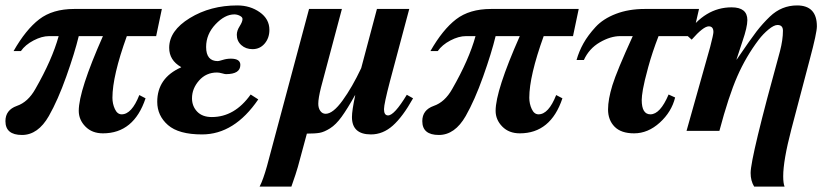

<svg xmlns="http://www.w3.org/2000/svg" viewBox="-26 -482 3042 707"><path d="M570 -449 549 -349H441Q388 -202 388 -122Q388 -100 397 -80.5Q406 -61 422 -61Q459 -61 487 -132L510 -120Q467 9 353 9Q313 9 288.5 -16Q264 -41 264 -74Q264 -148 353 -349H264Q249 -287 218 -200Q187 -113 154 -55Q114 15 55 15Q-6 15 -6 -36Q-6 -77 36 -92Q77 -106 104 -154Q166 -262 190 -349H155Q128 -349 97.5 -333Q67 -317 51 -294H24Q69 -373 118.5 -411Q168 -449 247 -449Z M641 -234V-235Q597 -260 597 -306Q597 -369 673 -415.5Q749 -462 848 -462Q895 -462 930.5 -437Q966 -412 966 -372Q966 -342 948.5 -321.5Q931 -301 904 -301Q879 -301 862.5 -316Q846 -331 846 -354Q846 -369 856.5 -385.5Q867 -402 867 -412Q867 -419 857 -424Q847 -429 837 -429Q802 -429 767.5 -392.5Q733 -356 733 -309Q733 -257 776 -257Q780 -257 794.5 -261.5Q809 -266 824 -266Q859 -266 859 -243Q859 -209 806 -209Q802 -209 791.5 -212Q781 -215 773 -215Q733 -215 707 -185.5Q681 -156 681 -120Q681 -91 700 -71Q719 -51 754 -51Q838 -51 897 -134L925 -116Q837 13 718 13Q632 13 592.5 -21.5Q553 -56 553 -107Q553 -195 641 -234Z M1472 -133 1495 -120Q1457 -52 1420.5 -19.5Q1384 13 1340 13Q1270 13 1270 -51Q1270 -75 1282 -131H1281Q1253 -81 1232 -52Q1211 -23 1189.5 -9.5Q1168 4 1151.5 7Q1135 10 1104 10L1071 132Q1065 154 1047 205H930Q943 180 957 130L1112 -449H1233L1156 -160Q1146 -120 1146 -100Q1146 -84 1153.5 -73.5Q1161 -63 1173 -63Q1200 -63 1235.5 -112Q1271 -161 1304 -231L1362 -449H1481L1410 -183Q1388 -99 1388 -80Q1388 -57 1403 -57Q1426 -57 1472 -133Z M2105 -449 2084 -349H1976Q1923 -202 1923 -122Q1923 -100 1932 -80.5Q1941 -61 1957 -61Q1994 -61 2022 -132L2045 -120Q2002 9 1888 9Q1848 9 1823.5 -16Q1799 -41 1799 -74Q1799 -148 1888 -349H1799Q1784 -287 1753 -200Q1722 -113 1689 -55Q1649 15 1590 15Q1529 15 1529 -36Q1529 -77 1571 -92Q1612 -106 1639 -154Q1701 -262 1725 -349H1690Q1663 -349 1632.5 -333Q1602 -317 1586 -294H1559Q1604 -373 1653.5 -411Q1703 -449 1782 -449Z M2548 -449 2525 -349H2399Q2376 -290 2361 -235Q2346 -180 2341.5 -153.5Q2337 -127 2337 -114Q2337 -61 2369 -61Q2405 -61 2436 -134L2460 -123Q2447 -70 2403.5 -30.5Q2360 9 2309 9Q2261 9 2237 -15.5Q2213 -40 2213 -79Q2213 -116 2229 -168Q2245 -220 2304 -349H2258Q2222 -349 2182.5 -326Q2143 -303 2124 -261H2097Q2106 -293 2122.5 -322.5Q2139 -352 2167 -382.5Q2195 -413 2242 -431Q2289 -449 2348 -449Z M2686 -263H2687Q2738 -338 2760 -366.5Q2782 -395 2809 -421Q2852 -462 2909 -462Q2982 -462 2982 -385Q2982 -361 2956 -264L2888 -6Q2858 109 2858 167Q2858 193 2863 205H2751Q2738 184 2738 155Q2738 98 2846 -293Q2857 -335 2857 -369Q2857 -390 2837 -390Q2824 -390 2804 -373.5Q2784 -357 2768 -336Q2721 -274 2689 -201Q2657 -128 2623 0H2502L2589 -309Q2601 -355 2601 -364Q2601 -385 2584 -385Q2564 -385 2521 -336L2501 -354Q2569 -455 2668 -455Q2726 -455 2726 -408Q2726 -382 2708 -330Z"/></svg>

Font: STIX MathJax Main
Style: Bold Italic
Weight: 700
Italic angle: -16.33°
Designer: MicroPress Inc., with final additions and corrections provided by Coen Hoffman, Elsevier (retired)
Version: Version 1.1.1